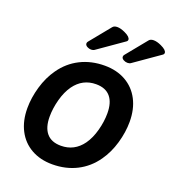

<svg xmlns="http://www.w3.org/2000/svg" viewBox="-147 -922 935 1042"><g transform="rotate(20 321.0 -400.5)"><path d="M590.3 -349.6Q590.3 -289.6 571.8 -225.6Q553.2 -161.6 518.6 -112.8Q476.6 -52.7 413.8 -21Q351.1 10.7 273.4 10.7Q204.1 10.7 151.9 -18.8Q99.6 -48.3 71.3 -102.8Q43 -157.2 43 -230Q43 -290 61.5 -354Q80.1 -418 114.7 -466.8Q156.7 -526.9 219.5 -558.6Q282.2 -590.3 359.9 -590.3Q429.2 -590.3 481.4 -560.8Q533.7 -531.2 562 -476.8Q590.3 -422.4 590.3 -349.6ZM225.6 -414.6Q200.2 -378.9 186.3 -327.4Q172.4 -275.9 172.4 -228Q172.4 -166 200.2 -133.1Q228 -100.1 283.2 -100.1Q360.8 -100.1 407.7 -165Q433.1 -200.7 447 -252.2Q460.9 -303.7 460.9 -351.6Q460.9 -413.6 433.1 -446.5Q405.3 -479.5 350.1 -479.5Q272.5 -479.5 225.6 -414.6ZM431.6 -766.1Q431.6 -758.8 424.3 -753.9L278.8 -652.3Q271 -646.5 259.3 -646.5Q247.1 -646.5 235.8 -652.8Q224.1 -659.7 224.1 -669.4Q224.1 -676.3 228.5 -681.2L325.2 -799.8Q333.5 -810.5 352.1 -810.5Q371.1 -810.5 396.5 -798.8Q414.6 -790.5 423.1 -782.2Q431.6 -773.9 431.6 -766.1ZM641.6 -766.1Q641.6 -758.8 634.3 -753.9L488.8 -652.3Q481 -646.5 469.2 -646.5Q457 -646.5 445.8 -652.8Q434.1 -659.7 434.1 -669.4Q434.1 -676.3 438.5 -681.2L535.2 -799.8Q543.5 -810.5 562 -810.5Q581.1 -810.5 606.4 -798.8Q624.5 -790.5 633.1 -782.2Q641.6 -773.9 641.6 -766.1Z"/></g></svg>

Font: Courier Prime
Style: Bold Italic
Weight: 700
Italic angle: -10°
Designer: Alan Dague-Greene
Foundry: Quote-Unquote Apps
Version: Version 3.018